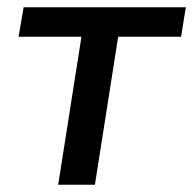

<svg xmlns="http://www.w3.org/2000/svg" viewBox="-20 -508 531 528"><path d="M140 0 204 -407H31L45 -488H491L478 -407H305L241 0Z"/></svg>

Font: Nunito Sans SemiBold
Style: Italic
Weight: 600
Italic angle: -9°
Designer: Vernon Adams
Foundry: Vernon Adams
Version: Version 3.006; ttfautohint (v1.8.3)